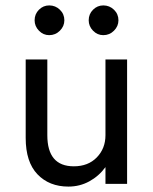

<svg xmlns="http://www.w3.org/2000/svg" viewBox="-20 -680 565 710"><path d="M308 -605Q308 -628 324 -644Q340 -660 362 -660Q385 -660 401.5 -644Q418 -628 418 -605Q418 -583 401.5 -566.5Q385 -550 362 -550Q340 -550 324 -566.5Q308 -583 308 -605ZM108 -605Q108 -628 124 -644Q140 -660 162 -660Q185 -660 201.5 -644Q218 -628 218 -605Q218 -583 201.5 -566.5Q185 -550 162 -550Q140 -550 124 -566.5Q108 -583 108 -605ZM155 -180Q155 -65 253 -65Q306 -65 338 -98Q370 -131 370 -180V-460H450V0H370V-62Q346 -29 310.5 -9.5Q275 10 233 10Q162 10 118.5 -35.5Q75 -81 75 -170V-460H155Z"/></svg>

Font: Jost*
Style: Regular
Weight: 400
Version: Version 3.7